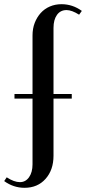

<svg xmlns="http://www.w3.org/2000/svg" viewBox="-96 -729 410 915"><path d="M21 166Q-32 166 -76 134L-64 116Q-29 139 -1 139Q26 139 42.5 115.5Q59 92 59 54V-259H-27V-281H59V-560Q59 -593 69.5 -620Q80 -647 98 -667Q116 -687 141.5 -698Q167 -709 197 -709Q250 -709 294 -677L281 -659Q246 -681 221 -681Q192 -681 175.5 -658Q159 -635 159 -596V-281H246V-259H159V13Q159 81 121 123.5Q83 166 21 166Z"/></svg>

Font: Moniqa Extra Bold Narrow Heading
Style: Regular
Weight: 800
Width: 4
Designer: Rajesh Rajput
Foundry: Rajesh Rajput
Version: Version 1.000;December 15, 2022;FontCreator 14.0.0.2794 32-b